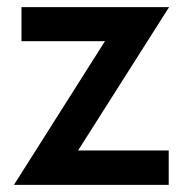

<svg xmlns="http://www.w3.org/2000/svg" viewBox="-20 -516 512 536"><path d="M198 -96H451V0H19L273 -401H40V-496H452Z"/></svg>

Font: Cabin SemiBold
Style: Regular
Weight: 600
Designer: Pablo Impallari
Foundry: Pablo Impallari. http://www.impallari.com Igino Marini. http://www.ikern.com
Version: Version 2.200